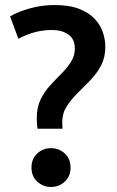

<svg xmlns="http://www.w3.org/2000/svg" viewBox="-20 -729 464 762"><path d="M129 -218Q127 -228 126.5 -240Q126 -252 126 -262Q126 -303 141 -334Q156 -365 179 -390Q202 -415 224.5 -437.5Q247 -460 262 -484Q277 -508 277 -536Q277 -574 251.5 -592Q226 -610 185 -610Q118 -610 53 -575L20 -664Q52 -683 99.5 -696Q147 -709 196 -709Q256 -709 295 -693.5Q334 -678 356.5 -653.5Q379 -629 388.5 -600Q398 -571 398 -543Q398 -501 381 -469Q364 -437 338.5 -410.5Q313 -384 287.5 -359Q262 -334 244.5 -306.5Q227 -279 227 -244Q227 -237 227.5 -230Q228 -223 228 -218ZM182 13Q151 13 128 -8Q105 -29 105 -64Q105 -99 128 -120Q151 -141 182 -141Q214 -141 237 -120Q260 -99 260 -64Q260 -29 237 -8Q214 13 182 13Z"/></svg>

Font: Ubuntu Sans SemiBold
Style: Regular
Weight: 600
Designer: Dalton Maag Ltd
Foundry: Dalton Maag Ltd
Version: Version 1.006; ttfautohint (v1.8.4.7-5d5b)